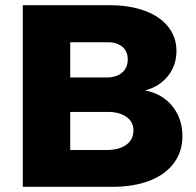

<svg xmlns="http://www.w3.org/2000/svg" viewBox="-20 -721 756 741"><path d="M661 -524Q661 -469 628.5 -428Q596 -387 540 -372Q607 -359 645.5 -311Q684 -263 684 -195Q684 -136 651 -91.5Q618 -47 557 -23.5Q496 0 414 0H68V-701H401Q480 -701 538.5 -679.5Q597 -658 629 -618Q661 -578 661 -524ZM473 -492Q473 -524 451 -541.5Q429 -559 391 -558H251V-422H391Q429 -422 451 -440.5Q473 -459 473 -492ZM495 -218Q495 -251 467 -270.5Q439 -290 391 -289H251V-142H391Q439 -142 467 -162Q495 -182 495 -218Z"/></svg>

Font: Montserrat V1
Style: Bold
Weight: 700
Designer: Julieta Ulanovsky
Foundry: Julieta Ulanovsky
Version: Version 6.001